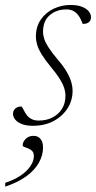

<svg xmlns="http://www.w3.org/2000/svg" viewBox="-52 -484 377 754"><path d="M32.5 -66Q37 -61 41.5 -51.2Q46 -41.5 53.5 -31.5Q61.5 -21.5 73 -16Q84.5 -10.5 100 -10.5Q131 -10.5 154.5 -22.8Q178 -35 191.5 -56.8Q205 -78.5 205 -107.5Q205 -122.5 200 -138.5Q195 -154.5 182.5 -174.5Q170 -194.5 147.5 -221.5Q125.5 -248 112.5 -269Q99.5 -290 94.2 -307.2Q89 -324.5 89 -340Q89 -379 108 -406.8Q127 -434.5 158.2 -449.5Q189.5 -464.5 225 -464.5Q252 -464.5 269.8 -457.5Q287.5 -450.5 296.5 -439.5Q305.5 -428.5 305.5 -416.5Q305.5 -409 302 -402.8Q298.5 -396.5 291.2 -393.2Q284 -390 273 -390Q270 -396 266 -406Q262 -416 254 -426Q246 -436 235 -441.5Q224 -447 208.5 -447Q170 -447 143.5 -424.5Q117 -402 117 -359.5Q117 -345.5 122 -330.5Q127 -315.5 139.2 -296.8Q151.5 -278 173.5 -251.5Q196 -225.5 208.8 -204Q221.5 -182.5 227.2 -163.8Q233 -145 233 -127Q233 -89.5 213 -58.2Q193 -27 158 -8.5Q123 10 77.5 10Q51 10 33.8 3.2Q16.5 -3.5 7.8 -14.5Q-1 -25.5 -1 -37Q-1 -45.5 3 -52Q7 -58.5 14.5 -62.2Q22 -66 32.5 -66ZM37 87Q37 73.5 48.8 61.5Q60.5 49.5 80 49.5Q97 49.5 107 61.5Q117 73.5 117 95Q117 125.5 101 154.5Q85 183.5 52 207.8Q19 232 -31.5 249V234Q6 221.5 30.8 204.2Q55.5 187 68.2 167.2Q81 147.5 81 129Q81 112.5 70 105.2Q59 98 48 94.8Q37 91.5 37 87Z"/></svg>

Font: Newsreader 36pt ExtraLight
Style: Italic
Weight: 250
Italic angle: -17°
Designer: Hugues Gentile
Foundry: Production Type
Version: Version 1.003